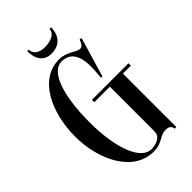

<svg xmlns="http://www.w3.org/2000/svg" viewBox="-259 -946 1039 1039"><g transform="rotate(-45 260.0 -426.5)"><path d="M252 -758C315.5 -758 351 -797 351 -861H339.2C339.2 -831.5 308 -808 252 -808C205 -808 180.2 -831.5 180.2 -861H168.5C168.5 -797 198.5 -758 252 -758ZM510 -427H230V-409H349V-71.5C349 -47 341.8 -34.2 322.8 -23.2C309.5 -15 289.2 -10 269 -10C192 -10 135 -142 135 -350C135 -558 183 -690 260 -690C346 -690 361 -609 352 -510L349 -477H360L427 -703L414 -705C404 -679 395 -667 379 -667C356 -667 317 -708 260 -708C102 -708 25 -526 25 -350C25 -174 111 8 269 8C339 8 349.5 -30.5 397.5 -30.5C420 -30.5 436 -20.5 436 0H449V-409H510Z"/></g></svg>

Font: Picaflor 24 pt
Style: Regular
Weight: 400
Designer: Ariel Martín Pérez
Foundry: Tunera Type Foundry
Version: Version 1.000;hotconv 1.0.109;makeotfexe 2.5.65596